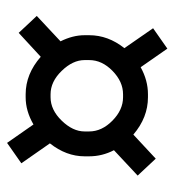

<svg xmlns="http://www.w3.org/2000/svg" viewBox="6 -664 512 565"><g transform="rotate(-90 262.5 -382.0)"><path d="M267.1 -489.7H258.3Q221.2 -489.7 189.5 -457Q157.7 -424.3 157.7 -389.6V-376Q157.7 -338.9 189.5 -307.6Q221.2 -276.4 258.3 -276.4H267.1Q304.2 -276.4 335.9 -307.4Q367.7 -338.4 367.7 -376V-389.6Q367.7 -424.3 335.9 -457Q304.2 -489.7 267.1 -489.7ZM440.9 -389.6V-376Q440.9 -320.3 402.8 -272.5L461.4 -188L401.4 -146L346.7 -224.6Q308.1 -203.1 267.1 -203.1H258.3Q198.7 -203.1 148.4 -246.1L77.6 -180.2L27.8 -233.4L102.5 -303.2Q84.5 -337.9 84.5 -376V-389.6Q84.5 -443.4 122.6 -491.7L64 -575.7L124 -617.7L178.2 -540Q217.8 -563 258.3 -563H267.1Q326.7 -563 377.4 -518.6L447.8 -583.5L497.6 -530.3L422.9 -460.4Q440.9 -424.3 440.9 -389.6Z"/></g></svg>

Font: Anka/Coder Condensed
Style: Italic
Weight: 400
Width: 4
Italic angle: -12°
Monospace: yes
Version: Version 001.100